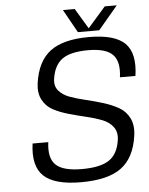

<svg xmlns="http://www.w3.org/2000/svg" viewBox="-59 -918 767 987"><g transform="rotate(-5 324.5 -425.0)"><path d="M227 -520Q222 -484 242.5 -460Q263 -436 299 -423Q335 -410 379.5 -399.5Q424 -389 468 -375.5Q512 -362 547.5 -342Q583 -322 601.5 -284.5Q620 -247 612 -193Q596 -81 527 -30.5Q458 20 320 20Q182 20 127 -32.5Q72 -85 88 -200H169Q158 -118 195.5 -82.5Q233 -47 330 -47Q426 -47 471 -78Q516 -109 526 -180Q532 -220 512 -247Q492 -274 456 -288Q420 -302 375.5 -312.5Q331 -323 286.5 -335.5Q242 -348 207 -366.5Q172 -385 153 -420.5Q134 -456 141 -507Q157 -619 224 -669.5Q291 -720 424 -720Q557 -720 609.5 -668Q662 -616 645 -500H565Q576 -581 540.5 -617Q505 -653 414 -653Q323 -653 280 -622Q237 -591 227 -520ZM370 -750 303 -870H364L427 -765L519 -870H581L480 -750Z"/></g></svg>

Font: Fivo Sans Modern
Style: Italic
Weight: 400
Designer: Alexander Slobzheninov
Foundry: Alexander Slobzheninov
Version: 1.0